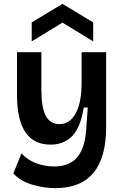

<svg xmlns="http://www.w3.org/2000/svg" viewBox="-20 -793 638 993"><path d="M266 180Q205 180 145 161.5Q85 143 49 104L91 0Q121 34 166.5 51Q212 68 260 68Q342 68 382.5 16.5Q423 -35 427 -142L434 -237H413Q397 -134 353.5 -89.5Q310 -45 242 -45Q68 -45 68 -301V-523H194V-330Q194 -236 217 -193.5Q240 -151 288 -151Q339 -151 369.5 -203Q400 -255 402 -354V-523H529V-136Q529 180 266 180ZM144 -579V-677L303 -773L462 -677V-579L303 -676Z"/></svg>

Font: Bricolage Grotesque 12pt SemiBold
Style: Regular
Weight: 600
Designer: Mathieu Triay
Foundry: Atelier Triay
Version: Version 1.001; ttfautohint (v1.8.4.7-5d5b);gftools[0.9.33.de